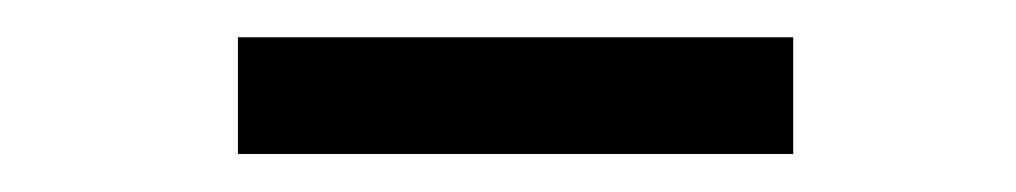

<svg xmlns="http://www.w3.org/2000/svg" viewBox="-20 -657 540 102"><path d="M106.4 -637.2H401.4V-575.2H106.4Z"/></svg>

Font: PT Astra Sans
Style: Italic
Weight: 400
Italic angle: -16°
Designer: A.Korolkova, I. Chaeva
Foundry: ParaType Ltd
Version: Version 1.001; ttfautohint (v1.6)